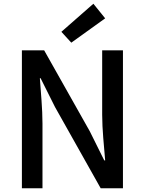

<svg xmlns="http://www.w3.org/2000/svg" viewBox="-20 -1006 774 1026"><path d="M97 0H207V-346C207 -427 198 -512 193 -588H197L274 -434L518 0H637V-737H526V-393C526 -313 536 -224 542 -149H537L460 -304L216 -737H97ZM361 -778 542 -908 479 -986 308 -836Z"/></svg>

Font: Noto Sans CJK SC Medium
Style: Regular
Weight: 500
Designer: Ryoko NISHIZUKA 西塚涼子 (kana, bopomofo & ideographs); Paul D. Hunt (Latin, Greek & Cyrillic); Sandoll Communications 산돌커뮤니
Foundry: Adobe
Version: Version 2.004;hotconv 1.0.118;makeotfexe 2.5.65603